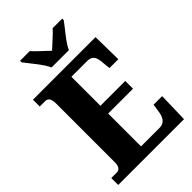

<svg xmlns="http://www.w3.org/2000/svg" viewBox="-270 -1034 1137 1137"><g transform="rotate(-45 298.5 -465.5)"><path d="M232 -771H377C396 -816 454 -880 481 -918V-931H401C382 -908 331 -865 304 -839C278 -865 228 -908 209 -931H128V-918C156 -880 213 -816 232 -771ZM19 0H570L575 -188H503L496 -140C490 -96 472 -66 434 -66H276V-341H484V-406H276V-649H408C450 -649 464 -626 467 -574L472 -526H546L543 -714H19V-657H62C81 -657 100 -650 100 -600V-109C100 -76 88 -58 64 -58H19Z"/></g></svg>

Font: Noto Serif Armenian Condensed Black
Style: Regular
Weight: 900
Width: 3
Designer: Monotype Design Team
Foundry: Monotype Imaging Inc.
Version: Version 2.008